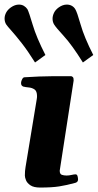

<svg xmlns="http://www.w3.org/2000/svg" viewBox="-33 -824 433 850"><path d="M145 6.3Q116.7 6.3 102.1 -3.4Q87.4 -13.2 82.3 -25.6Q77.1 -38.1 77.1 -46.9Q77.1 -67.9 80.1 -84.5L129.4 -383.3Q130.4 -387.7 130.6 -391.4Q130.9 -395 130.9 -398.4Q130.9 -420.4 119.9 -428Q108.9 -435.5 94.5 -436.8Q80.1 -438 69.3 -440.9Q64.5 -443.4 62 -447.3Q59.6 -451.2 60.5 -460.4Q61.5 -466.3 65.4 -473.9Q69.3 -481.4 75.2 -481.9Q143.6 -486.3 197.8 -486.6Q252 -486.8 281.2 -486.8Q285.2 -486.8 289.3 -482.9Q293.5 -479 293 -467.3L231.4 -68.4Q231.4 -53.2 241 -50Q250.5 -46.9 261.7 -46.9Q272.5 -46.9 283.9 -49.6Q295.4 -52.2 301.3 -52.2Q308.1 -52.2 310.3 -44.2Q312.5 -36.1 312.5 -29.3Q312.5 -18.1 300.8 -14.6Q261.7 -3.9 229.2 1.2Q196.8 6.3 145 6.3ZM122.1 -547.4Q89.8 -599.1 62.7 -633.5Q35.6 -668 17.6 -688Q-0.5 -708 -5.9 -716.3Q-12.7 -727.5 -12.7 -742.2Q-12.7 -754.9 -5.9 -768.1Q1 -781.2 15.6 -791.5Q33.2 -803.7 50.8 -803.7Q63.5 -803.7 73 -797.9Q82.5 -792 88.4 -783.2Q95.2 -770.5 111.6 -714.8Q127.9 -659.2 168 -580.6ZM334 -547.4Q285.6 -625 249.5 -664.3Q213.4 -703.6 206.1 -716.3Q199.7 -727.5 199.7 -741.2Q199.7 -753.9 206.1 -767.3Q212.4 -780.8 227.5 -791.5Q245.1 -803.7 262.7 -803.7Q275.4 -803.7 285.2 -798.1Q294.9 -792.5 300.3 -783.2Q308.1 -771 324 -715.1Q339.8 -659.2 379.9 -580.6Z"/></svg>

Font: Gelasio
Style: Bold Italic
Weight: 700
Italic angle: -8.5°
Designer: Eben Sorkin
Foundry: Eben Sorkin
Version: Version 1.008